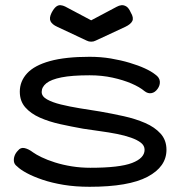

<svg xmlns="http://www.w3.org/2000/svg" viewBox="-20 -701 691 737"><path d="M324 16Q269 16 224 8.5Q179 1 143.5 -11Q108 -23 83 -36.5Q58 -50 46 -62Q35 -70 33.5 -81Q32 -92 36 -103Q40 -114 49 -123Q59 -136 74.5 -132.5Q90 -129 107 -116Q118 -108 139.5 -97.5Q161 -87 191 -77.5Q221 -68 255.5 -62.5Q290 -57 327 -57Q439 -57 487 -75.5Q535 -94 535 -126Q535 -142 521 -153Q507 -164 483 -172.5Q459 -181 428.5 -187Q398 -193 364.5 -197.5Q331 -202 299 -207Q254 -215 211 -224.5Q168 -234 133 -249.5Q98 -265 77 -289Q56 -313 56 -349Q56 -389 84 -419.5Q112 -450 171.5 -466.5Q231 -483 324 -483Q367 -483 405.5 -476.5Q444 -470 477.5 -460Q511 -450 536 -438.5Q561 -427 576 -415Q592 -404 593.5 -389Q595 -374 585 -360Q575 -346 561.5 -343.5Q548 -341 535 -351Q516 -367 484.5 -380.5Q453 -394 412 -403Q371 -412 324 -412Q256 -412 216 -404Q176 -396 158 -381.5Q140 -367 140 -348Q140 -331 160.5 -319.5Q181 -308 213.5 -300Q246 -292 285.5 -285.5Q325 -279 364 -273Q410 -265 455 -255Q500 -245 537 -229Q574 -213 596.5 -188Q619 -163 619 -126Q619 -61 546.5 -22.5Q474 16 324 16ZM330 -623 428 -675Q437 -680 446 -681Q455 -682 464.5 -676.5Q474 -671 482 -653Q494 -633 488 -620.5Q482 -608 461 -598L347 -545Q343 -543 339 -542Q335 -541 330 -541Q325 -541 321 -542Q317 -543 313 -545L200 -598Q180 -607 174 -619.5Q168 -632 178 -652Q187 -669 195.5 -675.5Q204 -682 213 -681Q222 -680 230 -676Z"/></svg>

Font: Fredoka Expanded
Style: Regular
Weight: 400
Width: 7
Designer: Ben Nathan
Foundry: Milena B. Brandão, Ben Nathan
Version: Version 2.001